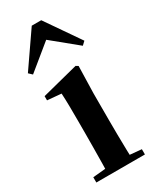

<svg xmlns="http://www.w3.org/2000/svg" viewBox="-211 -889 772 948"><g transform="rotate(-30 174.5 -415.0)"><path d="M39 0V-30L146 -40H208L316 -30V0ZM110 0Q111 -25 111.5 -67Q112 -109 112.5 -154.5Q113 -200 113 -235V-308Q113 -358 112.5 -394Q112 -430 110 -466L31 -473V-497L238 -550L251 -542L247 -388V-235Q247 -200 247.5 -154.5Q248 -109 249 -67Q250 -25 251 0ZM319 -618 138 -766H216L35 -618L16 -636L150 -830H204L338 -636Z"/></g></svg>

Font: Noto Serif JP ExtraLight
Style: Bold
Weight: 700
Version: Version 2.003-H1;hotconv 1.1.1;makeotfexe 2.6.0